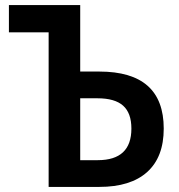

<svg xmlns="http://www.w3.org/2000/svg" viewBox="-20 -734 703 754"><path d="M171 0V-607H15V-714H295V-453H370Q623 -453 623 -229Q623 -117 558 -58.5Q493 0 370 0ZM295 -105H364Q496 -105 496 -229Q496 -290 463.5 -319Q431 -348 363 -348H295Z"/></svg>

Font: Noto Sans SemiCondensed SemiBold
Style: Regular
Weight: 600
Width: 4
Designer: Monotype Design Team
Foundry: Monotype Imaging Inc.
Version: Version 2.013; ttfautohint (v1.8.4.7-5d5b)